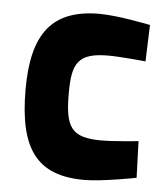

<svg xmlns="http://www.w3.org/2000/svg" viewBox="-44 -551 523 602"><g transform="rotate(5 218.0 -249.5)"><path d="M246 -511C97 -511 35 -432 35 -255C35 -67 94 12 243 12C299 12 406 -9 406 -9L402 -124C402 -124 324 -116 286 -116C190 -116 171 -148 171 -255C171 -350 189 -383 285 -383C323 -383 402 -375 402 -375L406 -490C406 -490 304 -511 246 -511Z"/></g></svg>

Font: TitilliumText22L
Style: 999 wt
Weight: 900
Designer: Campivisivi
Foundry: Campivisivi
Version: 1.000